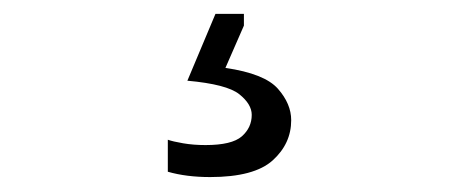

<svg xmlns="http://www.w3.org/2000/svg" viewBox="-20 -36 640 270"><path d="M275.5 213Q242 213 216 205.5V160.5Q223 163 237.5 165.5Q252 168 269 168Q306 168 320 155.8Q334 143.5 334 125.5Q334 110.5 316.5 96.5Q299 82.5 243.5 77.5L283 -16.5H323V0L297 59.5Q352 67.5 370.8 88.8Q389.5 110 389.5 133Q389.5 166 363.5 189.5Q337.5 213 275.5 213Z"/></svg>

Font: Heraclito Light
Style: Regular
Weight: 300
Designer: Kostas Bartsokas (font) & Cristiano Sobral (main changes)
Foundry: Kostas Bartsokas (font) & Cristiano Sobral (main changes)
Version: Version 1.00;July 8, 2020;FontCreator 13.0.0.2655 64-bit